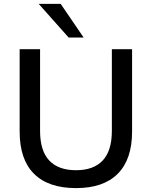

<svg xmlns="http://www.w3.org/2000/svg" viewBox="-20 -958 780 987"><path d="M371 9Q229 9 155 -64.5Q81 -138 81 -282V-705H186V-285Q186 -183 233 -133Q280 -83 371 -83Q461 -83 508 -133Q555 -183 555 -285V-705H659V-282Q659 -139 585.5 -65Q512 9 371 9ZM333 -765 179 -938H292L410 -765Z"/></svg>

Font: Nunito Sans 11pt SemiBold
Style: Regular
Weight: 600
Version: Version 3.101;gftools[0.9.27]